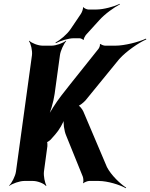

<svg xmlns="http://www.w3.org/2000/svg" viewBox="-20 -951 789 1009"><path d="M328 -238 415 -23C418 -16 420 5 416 11L418 12C422 7 441 0 448 0H499C545 0 610 20 641 38L643 35C613 16 564 -30 542 -73L418 -365C413 -377 397 -397 389 -398L388 -394C396 -393 419 -412 429 -423L607 -641C645 -683 710 -727 749 -744L747 -748C709 -730 634 -711 587 -711H532C526 -711 511 -716 509 -720L505 -718C507 -714 502 -700 498 -695C433 -612 366 -531 301 -447C274 -412 241 -360 226 -329L230 -328C244 -359 261 -414 267 -457L295 -661C298 -685 316 -722 328 -735L326 -737C313 -725 275 -711 251 -711H204C180 -711 145 -725 134 -737L132 -735C142 -722 151 -685 148 -661L64 -50C61 -26 42 11 28 24L29 26C44 14 83 0 107 0H154C178 0 212 14 221 26L224 24C216 11 208 -26 211 -50L229 -183C230 -188 229 -206 226 -207L225 -204C228 -202 243 -214 246 -217L270 -244C290 -266 314 -307 319 -329H316C311 -307 317 -263 328 -238ZM405 -878 351 -798C332 -770 296 -740 272 -728L273 -724C297 -736 339 -750 368 -750H398C403 -750 416 -745 417 -741L420 -742C419 -747 427 -762 431 -767L501 -844C532 -879 581 -913 610 -928V-931C581 -917 525 -901 486 -901H444C437 -901 421 -908 419 -913L416 -912C418 -906 410 -885 405 -878Z"/></svg>

Font: Asimov
Style: EdgeNarIt
Weight: 500
Designer: Google
Version: Version 2.000980: 2014